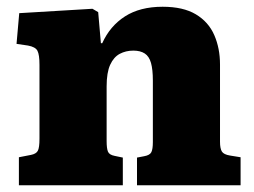

<svg xmlns="http://www.w3.org/2000/svg" viewBox="-20 -549 753 569"><path d="M36 0V-83L72 -90Q87 -93 92 -102Q97 -111 97 -138V-357Q97 -387 91 -398.5Q85 -410 63 -414L29 -419L37 -510L254 -523L271 -513L279 -421H283Q306 -472 350.5 -500.5Q395 -529 462 -529Q523 -529 560.5 -506.5Q598 -484 615 -445Q632 -406 632 -358V-129Q632 -109 637.5 -100Q643 -91 662 -88L693 -83V0H386V-82L407 -86Q424 -89 428.5 -98Q433 -107 433 -128V-310Q433 -343 427.5 -362.5Q422 -382 409 -390.5Q396 -399 375 -399Q353 -399 335 -389.5Q317 -380 306.5 -357Q296 -334 296 -293V-131Q296 -109 300 -99.5Q304 -90 320 -87L344 -82V0Z"/></svg>

Font: Literata ExtraBold
Style: Regular
Weight: 800
Designer: Latin by Veronika Burian and Jose Scaglione. Greek by Irene Vlachou. Cyrillic by Vera Evstafieva.
Foundry: TypeTogether
Version: Version 3.103;gftools[0.9.29]